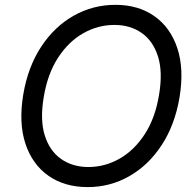

<svg xmlns="http://www.w3.org/2000/svg" viewBox="-20 -757 801 787"><path d="M715.9 -358Q696.7 -244.3 642.4 -161.8Q588.1 -79.2 509.6 -34.6Q431.1 9.9 339.5 9.9Q245 9.9 178.8 -36.4Q112.6 -82.7 84.3 -167.8Q56.1 -252.8 75.3 -369.3Q94.5 -483 148.8 -565.5Q203.1 -648.1 282 -692.6Q360.8 -737.2 453.1 -737.2Q546.9 -737.2 612.7 -690.9Q678.6 -644.5 706.9 -559.5Q735.1 -474.4 715.9 -358ZM632.1 -369.3Q647.7 -462.4 627.5 -525.9Q607.2 -589.5 560.4 -622.2Q513.5 -654.8 448.9 -654.8Q381.4 -654.8 321 -620.6Q260.7 -586.3 217.7 -520.1Q174.7 -453.8 159.1 -358Q143.5 -264.9 163.7 -201.3Q183.9 -137.8 230.8 -105.1Q277.7 -72.4 342.3 -72.4Q409.8 -72.4 470.2 -106.7Q530.5 -141 573.5 -207.2Q616.5 -273.4 632.1 -369.3Z"/></svg>

Font: Inter UI
Style: Italic
Weight: 400
Italic angle: -9.39999°
Designer: Rasmus Andersson
Foundry: rsms
Version: 3.2;8d6f07862